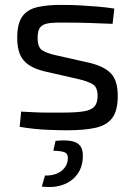

<svg xmlns="http://www.w3.org/2000/svg" viewBox="-20 -519 548 781"><path d="M240 -499Q272 -499 308 -497Q344 -495 379.5 -492Q415 -489 445 -484L438 -422Q392 -424 345.5 -425.5Q299 -427 253 -427Q208 -428 182 -425Q156 -422 144.5 -409Q133 -396 133 -365Q133 -327 151 -315Q169 -303 204 -295L346 -263Q404 -249 431.5 -220Q459 -191 459 -129Q459 -69 436.5 -39Q414 -9 368 1Q322 11 251 11Q225 11 173.5 9Q122 7 60 -3L66 -65Q90 -64 117 -62.5Q144 -61 173.5 -61Q203 -61 234 -61Q289 -61 320 -66Q351 -71 364 -85.5Q377 -100 377 -129Q377 -165 356 -177Q335 -189 300 -197L160 -229Q120 -239 96 -255.5Q72 -272 61 -298.5Q50 -325 50 -365Q50 -422 70 -451Q90 -480 132 -490Q174 -500 240 -499ZM206 54Q245 50 269.5 54.5Q294 59 306 74Q318 89 317 119Q316 161 294 190.5Q272 220 235 233Q198 246 150 240L163 195Q204 196 229.5 176.5Q255 157 256 126Q257 108 245 101.5Q233 95 197 94Z"/></svg>

Font: Exo 2
Style: Regular
Weight: 400
Designer: Natanael Gama
Foundry: Natanael Gama
Version: Version 2.010